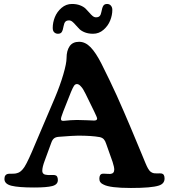

<svg xmlns="http://www.w3.org/2000/svg" viewBox="-20 -937 853 969"><path d="M464.4 -849.6Q477.5 -849.6 483.4 -856.4Q489.3 -863.3 491.7 -877Q495.6 -898.9 501.5 -908Q507.3 -917 520.5 -917Q532.7 -917 539.8 -908.4Q546.9 -899.9 546.9 -887.2Q546.9 -860.4 536.1 -833.5Q525.4 -806.6 502.4 -786.6Q479.5 -766.6 449.7 -766.6Q426.8 -766.6 408.9 -773.4Q391.1 -780.3 380.9 -790.3Q370.6 -800.3 362.3 -810.3Q354 -820.3 345.7 -827.1Q337.4 -834 328.6 -834Q315.4 -834 309.6 -827.1Q303.7 -820.3 301.3 -806.6Q297.4 -784.2 291.7 -775.4Q286.1 -766.6 272.5 -766.6Q261.7 -766.6 253.9 -773.7Q246.1 -780.8 246.1 -796.4Q246.1 -823.2 256.8 -850.3Q267.6 -877.4 290.5 -897.2Q313.5 -917 343.3 -917Q366.2 -917 384 -910.2Q401.9 -903.3 412.1 -893.3Q422.4 -883.3 430.7 -873.3Q439 -863.3 447.3 -856.4Q455.6 -849.6 464.4 -849.6ZM239.3 -217.8 206.5 -128.4Q193.4 -94.2 193.4 -75.2Q193.4 -55.2 217.8 -54.2Q224.1 -53.2 238.3 -53.7Q252.4 -54.2 256.8 -53.2Q272 -50.8 272 -28.3Q272 -5.4 243.7 2Q215.3 9.3 151.9 9.3Q73.7 9.3 38.1 0.5Q2.4 -8.3 2.4 -33.7Q2.4 -56.2 21 -59.6Q25.4 -60.5 41.7 -60.3Q58.1 -60.1 65.4 -63Q86.4 -67.4 104.2 -95.7Q122.1 -124 158.2 -211.4L256.8 -442.9Q283.7 -506.8 299.8 -562.3Q315.9 -617.7 315.9 -644Q315.9 -681.2 331.3 -703.6Q346.7 -726.1 379.4 -726.1Q410.6 -726.1 437.3 -698.5Q463.9 -670.9 492.2 -615.2Q512.2 -575.7 533 -532.2Q553.7 -488.8 568.6 -456.3Q583.5 -423.8 604.7 -374.5Q626 -325.2 636.7 -299.8Q647.5 -274.4 670.9 -218Q694.3 -161.6 703.1 -140.6Q705.1 -135.7 709.2 -125.7Q713.4 -115.7 715.3 -111.1Q717.3 -106.4 720.7 -98.9Q724.1 -91.3 726.6 -87.4Q729 -83.5 732.4 -78.6Q735.8 -73.7 739.5 -70.8Q743.2 -67.9 747.1 -65.9Q757.3 -61 772.7 -61.8Q788.1 -62.5 795.4 -61.5Q810.5 -58.6 810.5 -36.1Q810.5 -9.8 781.7 -0.5Q744.6 11.7 640.6 11.7Q534.7 11.7 502.9 -5.4Q481.4 -14.2 481.4 -34.7Q481.4 -57.6 496.6 -60.1Q502.9 -61 516.8 -59.8Q530.8 -58.6 536.6 -59.1Q556.6 -61 556.6 -81.1Q556.6 -93.8 548.3 -119.6L515.6 -211.9Q511.2 -226.1 503.9 -234.1Q496.6 -242.2 482.9 -245.1Q442.4 -252.4 374 -252.4Q351.1 -252.4 277.8 -246.6Q261.7 -245.6 253.2 -239Q244.6 -232.4 239.3 -217.8ZM368.7 -331.5Q391.1 -331.5 420.4 -330.1Q449.7 -328.6 454.6 -328.6Q470.2 -328.6 470.2 -338.9Q470.2 -343.8 455.6 -374L411.6 -463.9Q403.3 -479.5 399.2 -486.8Q395 -494.1 386 -503.4Q377 -512.7 368.2 -512.7Q359.4 -512.7 353.5 -503.9Q347.7 -495.1 338.4 -473.1L299.3 -374.5Q287.6 -343.8 287.6 -336.9Q287.6 -332.5 289.6 -330.3Q291.5 -328.1 293.9 -327.6Q296.4 -327.1 300.8 -327.1Q302.7 -327.1 312 -328.1Q321.3 -329.1 336.4 -330.3Q351.6 -331.5 368.7 -331.5Z"/></svg>

Font: Cooper* SemiBold
Style: Regular
Weight: 600
Designer: Owen Earl
Foundry: indestructible type*
Version: Version 0.001